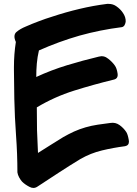

<svg xmlns="http://www.w3.org/2000/svg" viewBox="-20 -886 695 975"><path d="M621.1 -215.8Q607.4 -236.3 586.9 -251Q566.4 -265.6 541 -261.7Q508.8 -257.8 476.6 -252.9Q444.3 -248 414.1 -239.3Q383.8 -230.5 355.5 -217.8Q328.1 -205.1 300.8 -189.5Q268.6 -169.9 236.3 -149.4Q204.1 -128.9 172.9 -109.4Q169.9 -167 168 -224.6Q167 -282.2 167 -340.8Q256.8 -394.5 356.4 -425.8Q456.1 -457 556.6 -481.4Q581.1 -486.3 577.1 -512.7Q573.2 -539.1 563.5 -552.7Q550.8 -571.3 529.3 -587.9Q507.8 -605.5 482.4 -598.6Q400.4 -579.1 320.3 -554.7Q240.2 -530.3 164.1 -495.1Q164.1 -529.3 167 -563.5Q169.9 -596.7 177.7 -629.9Q278.3 -674.8 383.8 -705.1Q489.3 -734.4 597.7 -748Q606.4 -749 612.3 -757.8Q617.2 -767.6 618.2 -775.4Q619.1 -786.1 615.2 -798.8Q611.3 -810.5 604.5 -820.3Q591.8 -839.8 570.3 -854.5Q553.7 -866.2 532.2 -866.2Q528.3 -866.2 523.4 -866.2Q453.1 -857.4 383.8 -840.8Q313.5 -824.2 246.1 -801.8Q210.9 -791 177.7 -778.3Q143.6 -765.6 110.4 -751Q82 -739.3 63.5 -723.6Q44.9 -707 60.5 -672.9Q50.8 -610.4 50.8 -545.9Q50.8 -537.1 50.8 -529.3Q51.8 -456.1 52.7 -383.8Q54.7 -290 61.5 -197.3Q68.4 -103.5 68.4 -10.7Q70.3 2 77.1 14.6Q84 27.3 91.8 36.1Q106.4 50.8 128.9 62.5Q139.6 68.4 149.4 68.4Q161.1 68.4 171.9 60.5Q225.6 25.4 279.3 -9.8Q333 -44.9 387.7 -78.1Q440.4 -108.4 498 -122.1Q554.7 -135.7 615.2 -143.6Q634.8 -147.5 634.8 -167Q634.8 -170.9 633.8 -175.8Q628.9 -204.1 621.1 -215.8Z"/></svg>

Font: TroubleSide
Style: Comic
Weight: 400
Designer: Koroletov
Version: 1_5